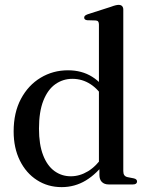

<svg xmlns="http://www.w3.org/2000/svg" viewBox="-20 -757 607 788"><path d="M388 -75 386 -78V-656Q386 -664.5 383 -668.5Q380 -672.5 373 -673L337.5 -674Q331 -675 328.2 -677.8Q325.5 -680.5 325.5 -684.5Q325.5 -689.5 328.8 -692.5Q332 -695.5 340 -698.5L435 -729Q447 -733.5 454.2 -735.2Q461.5 -737 467 -737Q476.5 -737 481.2 -731.8Q486 -726.5 486 -718V-55Q486 -44 490.2 -38Q494.5 -32 503.5 -30L529 -25Q536 -23.5 539.2 -20.2Q542.5 -17 542.5 -12Q542.5 -6.5 538.2 -3.2Q534 0 525.5 0H426Q408.5 0 398.2 -10Q388 -20 388 -39.5ZM36 -217.5Q36 -295 66 -351.2Q96 -407.5 146.8 -438Q197.5 -468.5 259 -468.5Q316 -468.5 358.5 -441.8Q401 -415 427.5 -367L408 -349Q385.5 -389.5 351.5 -411.5Q317.5 -433.5 277 -433.5Q238.5 -433.5 207.2 -411.5Q176 -389.5 158 -344Q140 -298.5 140 -229Q140 -164 156.8 -120.5Q173.5 -77 203.2 -55.2Q233 -33.5 270.5 -33.5Q307 -33.5 341 -54Q375 -74.5 404.5 -117.5L417 -98Q378 -44 332.5 -16.5Q287 11 233 11Q176.5 11 131.8 -17.8Q87 -46.5 61.5 -98.2Q36 -150 36 -217.5Z"/></svg>

Font: Fraunces 60pt
Style: Regular
Weight: 400
Version: Version 1.000;[b76b70a41]